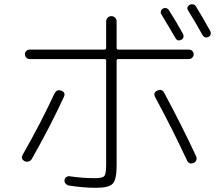

<svg xmlns="http://www.w3.org/2000/svg" viewBox="-20 -860 1040 917"><path d="M433 -9Q469 -9 478 -19Q487 -29 487 -73V-570Q487 -578 478 -578H121Q112 -578 105.5 -585Q99 -592 99 -601Q99 -610 105.5 -616.5Q112 -623 121 -623H478Q487 -623 487 -632V-758Q487 -768 494.5 -775.5Q502 -783 512 -783Q522 -783 529.5 -775.5Q537 -768 537 -758V-632Q537 -623 546 -623H883Q892 -623 898.5 -616.5Q905 -610 905 -601Q905 -592 898.5 -585Q892 -578 883 -578H546Q537 -578 537 -570V-68Q537 -3 518.5 17Q500 37 440 37Q377 37 308 26Q299 24 293 16.5Q287 9 288 0Q289 -9 297 -14.5Q305 -20 314 -18Q374 -9 433 -9ZM758 -819Q766 -823 774 -821Q782 -819 787 -811Q821 -758 854 -698Q858 -690 856 -682Q854 -674 846 -670Q828 -661 818 -678Q791 -725 751 -791Q746 -798 748.5 -806.5Q751 -815 758 -819ZM976 -684Q958 -675 947 -693Q914 -753 879 -809Q868 -826 886 -837Q894 -841 902.5 -839Q911 -837 916 -829Q953 -769 984 -712Q988 -704 986 -696Q984 -688 976 -684ZM98 -90Q77 -101 89 -122Q173 -269 240 -413Q251 -435 273 -427Q295 -418 285 -397Q219 -254 132 -101Q127 -92 117 -89Q107 -86 98 -90ZM905 -82Q883 -73 873 -94Q805 -241 721 -396Q710 -418 731 -427Q753 -438 764 -417Q849 -259 917 -113Q921 -104 917.5 -95Q914 -86 905 -82Z"/></svg>

Font: Rounded Mplus 1c Light
Style: Regular
Weight: 300
Version: Version 1.059.20150529